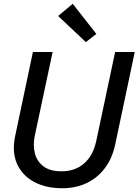

<svg xmlns="http://www.w3.org/2000/svg" viewBox="-20 -976 728 1008"><path d="M306.2 12.2Q220.7 12.2 158.7 -21.2Q96.7 -54.7 69.3 -116.2Q42 -177.7 59.6 -261.7L152.8 -703.1H256.3L162.6 -263.2Q152.3 -214.4 163.1 -171.6Q173.8 -128.9 208 -102.8Q242.2 -76.7 303.2 -76.7Q375 -76.7 422.4 -118.7Q469.7 -160.6 485.8 -238.3L584.5 -703.1H687.5L585 -218.3Q569.8 -146 531.5 -94.5Q493.2 -43 436 -15.4Q378.9 12.2 306.2 12.2ZM430.7 -754.9 285.2 -892.1 361.8 -956.1 485.8 -797.9Z"/></svg>

Font: Schibsted Grotesk Medium
Style: Italic
Weight: 500
Italic angle: -12°
Designer: Bakken & Baeck AS, Henrik Kongsvoll
Foundry: Schibsted ASA
Version: Version 1.100;gftools[0.9.25]